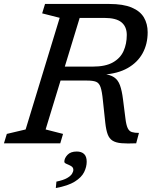

<svg xmlns="http://www.w3.org/2000/svg" viewBox="-40 -724 787 970"><path d="M428.5 -387.5Q493 -387.5 530.5 -408.8Q568 -430 584.2 -466.2Q600.5 -502.5 600.5 -547.5Q600.5 -589 573.8 -611.2Q547 -633.5 487 -633.5H325L347 -704H512Q582.5 -704 625.2 -686Q668 -668 687 -635.8Q706 -603.5 706 -561Q706 -501.5 680.5 -455Q655 -408.5 604.8 -380Q554.5 -351.5 481 -347V-350.5Q516.5 -347 536.5 -333.5Q556.5 -320 566.2 -293Q576 -266 581.5 -221.5L593.5 -127Q597.5 -93 605 -77Q612.5 -61 626.2 -56.8Q640 -52.5 662 -52.5L648 0Q602.5 2 573.8 -0.5Q545 -3 528.5 -13.5Q512 -24 504 -45.5Q496 -67 492 -103L480 -215Q475.5 -262 468.2 -283.2Q461 -304.5 445.5 -310.8Q430 -317 400 -317H229L250.5 -387.5ZM190.5 -70 278.5 -47.5 264.5 0H-20L-5.5 -47.5L89.5 -70L261.5 -634L173 -656.5L187.5 -704H384ZM285 93Q285 75.5 300.8 58.5Q316.5 41.5 348 41.5Q371.5 41.5 384.8 54Q398 66.5 398 93Q398 119 385 145.5Q372 172 338.2 193.2Q304.5 214.5 242 226L245 193.5Q281 186 299 175.5Q317 165 323.8 154Q330.5 143 330.5 134Q330.5 121.5 319 115Q307.5 108.5 296.2 104Q285 99.5 285 93Z"/></svg>

Font: Newsreader 7pt
Style: Italic
Weight: 400
Italic angle: -17°
Designer: Hugues Gentile
Foundry: Production Type
Version: Version 1.003